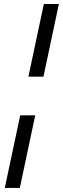

<svg xmlns="http://www.w3.org/2000/svg" viewBox="-20 -725 314 960"><path d="M122.1 -341.8 199.2 -705.1H274.4L197.3 -341.8ZM3.9 214.8 81.1 -148.4H156.2L79.1 214.8Z"/></svg>

Font: Crimson Pro SemiBold
Style: Italic
Weight: 600
Italic angle: -12°
Designer: Jacques Le Bailly
Foundry: Baron von Fonthausen
Version: Version 1.003